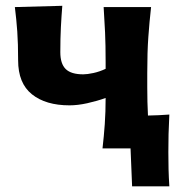

<svg xmlns="http://www.w3.org/2000/svg" viewBox="-20 -524 628 678"><path d="M342 0Q347 -43 350 -85.8Q353 -128.5 353 -178Q322 -167 288.2 -159.5Q254.5 -152 225.5 -152Q141.5 -152 92.8 -191Q44 -230 44 -311Q44 -370.5 41 -412.8Q38 -455 32.5 -499L200 -503.5Q197 -466.5 195 -427.8Q193 -389 193 -339.5Q193 -299 212 -280.2Q231 -261.5 274 -261.5Q288 -261.5 310 -266.2Q332 -271 353 -281V-304.5Q353 -366.5 351 -409.8Q349 -453 346 -499H513.5Q507.5 -445.5 503.8 -393Q500 -340.5 500 -266V-216Q500 -161.5 502.5 -116Q521.5 -116.5 540.5 -117.2Q559.5 -118 578 -119.5Q576 -82.5 575.2 -50.2Q574.5 -18 574.5 13.5Q574.5 43.5 575.2 73.8Q576 104 578 134H446.5L441 0Z"/></svg>

Font: Commissioner Flair
Style: Bold
Weight: 700
Designer: Kostas Bartsokas
Foundry: Kostas Bartsokas
Version: Version 1.000; ttfautohint (v1.8.3)